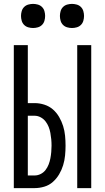

<svg xmlns="http://www.w3.org/2000/svg" viewBox="-20 -967 540 987"><path d="M377 0V-735H449V0ZM51 0V-735H123V-437H158Q183 -437 208 -429Q233 -421 252 -404.5Q271 -388 284 -365.5Q297 -343 304.5 -319Q312 -295 314.5 -269.5Q317 -244 317 -218Q317 -193 314.5 -167.5Q312 -142 304.5 -117.5Q297 -93 284 -71Q271 -49 252 -32Q233 -15 208 -7.5Q183 0 158 0ZM123 -65H158Q174 -65 189 -72.5Q204 -80 214 -93Q224 -106 230 -121.5Q236 -137 239 -153Q242 -169 243.5 -185.5Q245 -202 245 -218Q245 -235 243.5 -251Q242 -267 239 -283.5Q236 -300 230 -315Q224 -330 214 -343Q204 -356 189 -364Q174 -372 158 -372H123ZM350 -823Q338 -823 325.5 -826.5Q313 -830 304 -839Q295 -848 291.5 -860.5Q288 -873 288 -885Q288 -897 291.5 -909.5Q295 -922 304 -931Q313 -940 325.5 -943.5Q338 -947 350 -947Q362 -947 374.5 -943.5Q387 -940 396 -931Q405 -922 408.5 -909.5Q412 -897 412 -885Q412 -873 408.5 -860.5Q405 -848 396 -839Q387 -830 374.5 -826.5Q362 -823 350 -823ZM150 -823Q138 -823 125.5 -826.5Q113 -830 104 -839Q95 -848 91.5 -860.5Q88 -873 88 -885Q88 -897 91.5 -909.5Q95 -922 104 -931Q113 -940 125.5 -943.5Q138 -947 150 -947Q162 -947 174.5 -943.5Q187 -940 196 -931Q205 -922 208.5 -909.5Q212 -897 212 -885Q212 -873 208.5 -860.5Q205 -848 196 -839Q187 -830 174.5 -826.5Q162 -823 150 -823Z"/></svg>

Font: Iosevka
Style: Regular
Weight: 400
Monospace: yes
Designer: Belleve Invis
Foundry: Belleve Invis
Version: Version 33.2.3; ttfautohint (v1.8.4)